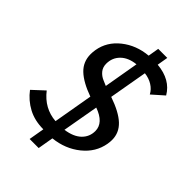

<svg xmlns="http://www.w3.org/2000/svg" viewBox="-251 -879 1080 1080"><g transform="rotate(45 289.0 -339.0)"><path d="M268 96 284 3Q377 -7 444 -61Q511 -115 525 -195Q528 -213 528 -228Q528 -285 485.5 -325Q443 -365 353 -396L393 -624Q428 -620 455.5 -603Q483 -586 497 -559L566 -620Q520 -699 410 -709L421 -774H349L338 -709Q248 -701 182.5 -649Q117 -597 104 -519Q101 -501 101 -484Q101 -424 143 -384Q185 -344 269 -314L228 -78Q133 -85 71 -165L2 -101Q38 -53 90.5 -25Q143 3 212 3L196 96ZM426 -197Q426 -151 393.5 -119.5Q361 -88 298 -79L336 -294Q426 -262 426 -197ZM201 -508Q201 -556 233.5 -588Q266 -620 324 -626L288 -418Q282 -421 257.5 -431Q233 -441 217 -460.5Q201 -480 201 -508Z"/></g></svg>

Font: Geom
Style: Italic
Weight: 400
Italic angle: -10°
Version: Version 1.102